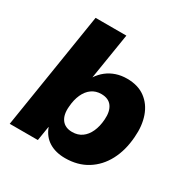

<svg xmlns="http://www.w3.org/2000/svg" viewBox="-162 -849 984 1005"><g transform="rotate(30 330.0 -347.0)"><path d="M361 11Q304 11 264 -13.5Q224 -38 206 -87H205L191 0H21L133 -705H319L274 -425H273Q292 -454 316.5 -473Q341 -492 371 -502Q401 -512 436 -512Q502 -512 545.5 -480Q589 -448 608.5 -392.5Q628 -337 622 -267Q616 -184 583 -121.5Q550 -59 493.5 -24Q437 11 361 11ZM325 -126Q359 -126 383.5 -143.5Q408 -161 422.5 -193Q437 -225 440 -267Q444 -318 423.5 -346.5Q403 -375 359 -375Q326 -375 301.5 -357.5Q277 -340 262.5 -308Q248 -276 245 -234Q240 -183 261 -154.5Q282 -126 325 -126Z"/></g></svg>

Font: Nunito Sans 9pt Black
Style: Italic
Weight: 900
Italic angle: -9°
Version: Version 3.101;gftools[0.9.27]